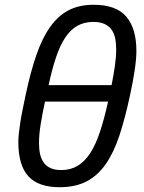

<svg xmlns="http://www.w3.org/2000/svg" viewBox="-20 -763 600 798"><path d="M443.8 -409.2Q452.1 -451.2 457.5 -488.8Q462.9 -526.4 462.9 -558.1Q462.9 -584.5 458.3 -605.5Q453.6 -626.5 442.6 -641.1Q431.6 -655.8 413.3 -663.8Q395 -671.9 368.2 -671.9Q330.1 -671.9 301.5 -655.8Q272.9 -639.6 251.2 -606.9Q229.5 -574.2 212.9 -524.9Q196.3 -475.6 182.1 -409.2ZM369.1 -743.2Q462.9 -743.2 504.9 -693.8Q546.9 -644.5 546.9 -550.8Q546.9 -533.7 544.9 -512.7Q543 -491.7 539.3 -468Q535.6 -444.3 530.8 -418.2Q525.9 -392.1 520 -365.2Q500 -272 476.6 -200.7Q453.1 -129.4 419.9 -81.5Q386.7 -33.7 340.3 -9.3Q293.9 15.1 228 15.1Q139.2 15.1 97.7 -30.5Q56.2 -76.2 56.2 -172.9Q56.2 -189.5 58.6 -211.2Q61 -232.9 64.9 -257.8Q68.8 -282.7 74.5 -309.8Q80.1 -336.9 85.9 -365.2Q106.4 -462.9 131.1 -534.2Q155.8 -605.5 189 -651.9Q222.2 -698.2 265.9 -720.7Q309.6 -743.2 369.1 -743.2ZM167 -340.8Q156.2 -291 149.2 -247.6Q142.1 -204.1 142.1 -168Q142.1 -142.6 146.7 -121.8Q151.4 -101.1 162.4 -86.4Q173.3 -71.8 190.9 -64Q208.5 -56.2 234.9 -56.2Q273.4 -56.2 303 -74Q332.5 -91.8 355.5 -127.4Q378.4 -163.1 396 -216.6Q413.6 -270 429.2 -340.8Z"/></svg>

Font: Lorenzo Sans
Style: Italic
Weight: 400
Italic angle: -12°
Foundry: Intel Corporation
Version: Version 1.00; ttfautohint (v1.5)